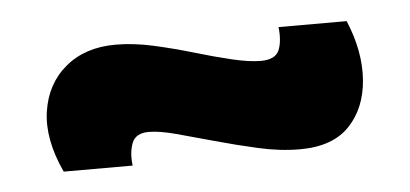

<svg xmlns="http://www.w3.org/2000/svg" viewBox="-27 -430 498 233"><g transform="rotate(-5 221.5 -313.0)"><path d="M331 -239Q307 -239 280.5 -245Q254 -251 229 -258Q204 -265 183.5 -270.5Q163 -276 150 -276Q134 -276 129.5 -264.5Q125 -253 127 -237H43Q24 -278 29 -311.5Q34 -345 58 -365Q82 -385 119 -385Q141 -385 165.5 -379.5Q190 -374 213.5 -367Q237 -360 258 -355Q279 -350 293 -350Q311 -350 315.5 -361Q320 -372 318 -389H401Q417 -351 414.5 -316.5Q412 -282 391.5 -260.5Q371 -239 331 -239Z"/></g></svg>

Font: Bricolage Grotesque 36pt SemiCondensed
Style: Bold
Weight: 700
Width: 4
Designer: Mathieu Triay
Foundry: Atelier Triay
Version: Version 1.001;gftools[0.9.33.dev8+g029e19f]